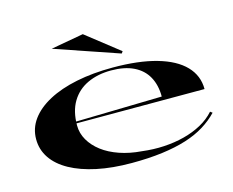

<svg xmlns="http://www.w3.org/2000/svg" viewBox="-103 -883 1272 1047"><g transform="rotate(-15 533.0 -359.0)"><path d="M552 -515Q698 -515 799.5 -486Q901 -457 953.5 -402.5Q1006 -348 1006 -272H281V-282L770 -293Q770 -358 744 -405Q718 -452 666.5 -477Q615 -502 539 -502Q464 -502 406 -475Q348 -448 315.5 -394Q283 -340 283 -260Q283 -216 305.5 -177Q328 -138 368 -107.5Q408 -77 464.5 -57.5Q521 -38 588 -33Q652 -25 712.5 -28.5Q773 -32 827 -46Q881 -60 926 -84.5Q971 -109 1003 -145L1015 -136Q981 -100 935 -71.5Q889 -43 829 -24Q769 -5 692 5Q615 15 519 15Q410 15 323 -3.5Q236 -22 174.5 -56Q113 -90 80.5 -138Q48 -186 48 -245Q48 -306 84 -355.5Q120 -405 187 -441Q254 -477 347 -496Q440 -515 552 -515ZM620 -576 258 -700 442 -733 628 -587Z"/></g></svg>

Font: Kalnia Expanded
Style: Regular
Weight: 400
Width: 7
Designer: Frida Medrano
Foundry: Frida Medrano
Version: Version 1.105